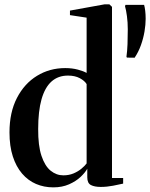

<svg xmlns="http://www.w3.org/2000/svg" viewBox="-20 -838 680 870"><path d="M221.5 11Q179.5 11 143.2 -4.5Q107 -20 80 -51.5Q53 -83 38 -129.5Q23 -176 23 -238Q23 -329 56.8 -394.2Q90.5 -459.5 147.8 -494.5Q205 -529.5 275.5 -529.5Q307 -529.5 333 -522.5Q359 -515.5 372.5 -507.5V-758L297 -769.5V-790L454.5 -818.5H475.5L487.5 -807V-31.5H538V-6Q521 -2 492.5 3.5Q464 9 436.5 9Q408.5 9 392 0.5Q375.5 -8 375.5 -34.5V-73.5Q366 -56 345 -36.2Q324 -16.5 292.8 -2.8Q261.5 11 221.5 11ZM267 -43.5Q292.5 -43.5 313.2 -52.2Q334 -61 349.2 -73.8Q364.5 -86.5 372.5 -97.5V-457Q363.5 -472 341.5 -483.8Q319.5 -495.5 288 -495.5Q243.5 -495.5 213.5 -468.8Q183.5 -442 168.2 -388.2Q153 -334.5 153 -253.5Q152.5 -178 168 -131.8Q183.5 -85.5 209.5 -64.5Q235.5 -43.5 267 -43.5ZM590 -576.5 555 -577 553 -581Q556.5 -605 557.8 -638.2Q559 -671.5 559 -705.5Q559 -736.5 555.2 -764.8Q551.5 -793 546.5 -809.5L548.5 -816H633Q636 -805.5 638 -789Q640 -772.5 640 -752.5Q640 -726.5 634.8 -695.2Q629.5 -664 618.5 -633.2Q607.5 -602.5 590 -576.5Z"/></svg>

Font: Merriweather 120pt SemiBold
Style: Regular
Weight: 600
Version: Version 2.100